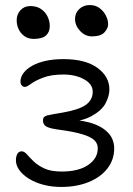

<svg xmlns="http://www.w3.org/2000/svg" viewBox="-20 -732 527 760"><path d="M222 8Q185 8 152.5 -0.5Q120 -9 95.5 -24Q71 -39 57 -58Q43 -77 43 -98Q43 -112 48.5 -122.5Q54 -133 66 -133Q76 -133 86.5 -121Q97 -109 113.5 -93Q130 -77 156 -65Q182 -53 224 -53Q291 -53 329 -79Q367 -105 367 -145Q367 -164 353.5 -177Q340 -190 306 -200.5Q272 -211 211 -219Q174 -224 162 -232Q150 -240 150 -256Q150 -271 166.5 -275Q183 -279 226 -286Q291 -297 319 -316.5Q347 -336 347 -369Q347 -399 313 -418Q279 -437 231 -437Q183 -437 151.5 -425Q120 -413 103 -400.5Q86 -388 79 -388Q71 -388 66 -394Q61 -400 61 -409Q61 -427 73 -443Q85 -459 107 -471.5Q129 -484 160.5 -491Q192 -498 231 -498Q318 -498 365.5 -463.5Q413 -429 413 -378Q413 -352 398 -323.5Q383 -295 343.5 -273Q304 -251 230 -245L226 -258Q286 -260 332.5 -247.5Q379 -235 405.5 -209Q432 -183 432 -144Q432 -100 405.5 -65.5Q379 -31 331.5 -11.5Q284 8 222 8ZM344 -588Q317 -588 297 -609.5Q277 -631 277 -657Q277 -680 293.5 -696Q310 -712 335 -712Q358 -712 374 -700Q390 -688 399 -670.5Q408 -653 408 -636Q408 -620 393.5 -604Q379 -588 344 -588ZM113 -578Q93 -578 78 -588Q63 -598 54.5 -615Q46 -632 46 -652Q46 -675 61 -691.5Q76 -708 100 -708Q126 -708 143 -696Q160 -684 168.5 -666Q177 -648 177 -629Q177 -605 162 -591.5Q147 -578 113 -578Z"/></svg>

Font: Shantell Sans Light
Style: Regular
Weight: 300
Designer: Stephen Nixon, Anya Danilova, Shantell Martin
Foundry: Arrow Type
Version: Version 1.011;[c5ecc13dd]